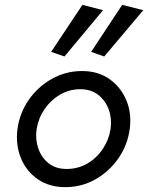

<svg xmlns="http://www.w3.org/2000/svg" viewBox="-20 -763 611 792"><path d="M191 -549 320 -743 405 -721 246 -530ZM356 -549 484 -743 571 -721 410 -530ZM52 -230Q61 -297 98.5 -351Q136 -405 193.5 -437.5Q251 -470 318 -470Q385 -470 432 -436.5Q479 -403 501.5 -348.5Q524 -294 515 -230Q506 -164 468.5 -110Q431 -56 374 -23.5Q317 9 249 9Q183 9 135.5 -24Q88 -57 66 -111.5Q44 -166 52 -230ZM131 -230Q125 -188 138 -150.5Q151 -113 180.5 -89.5Q210 -66 255 -66Q301 -66 339.5 -88Q378 -110 403.5 -148Q429 -186 436 -230Q442 -273 429 -310Q416 -347 386 -371Q356 -395 311 -395Q266 -395 227.5 -372.5Q189 -350 163.5 -312.5Q138 -275 131 -230Z"/></svg>

Font: Jost
Style: Italic
Weight: 400
Italic angle: -5°
Version: Version 3.710